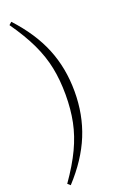

<svg xmlns="http://www.w3.org/2000/svg" viewBox="-193 -872 735 1146"><g transform="rotate(-20 175.0 -299.0)"><path d="M200 -299Q200 -392 184 -471Q168 -550 130.5 -629.5Q93 -709 27 -803L44 -818Q154 -699 205.5 -573Q257 -447 257 -299Q257 -151 205.5 -25Q154 101 44 220L27 205Q93 111 130.5 31.5Q168 -48 184 -127Q200 -206 200 -299Z"/></g></svg>

Font: Noto Serif KR ExtraLight ExtraLight
Style: Regular
Weight: 250
Version: Version 2.003-H1;hotconv 1.1.1;makeotfexe 2.6.0